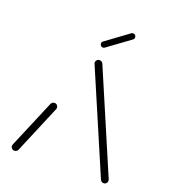

<svg xmlns="http://www.w3.org/2000/svg" viewBox="-127 -778 769 871"><g transform="rotate(20 257.5 -342.5)"><path d="M42.2 0Q34.8 0 29.6 -5.2Q24.4 -10.4 24.4 -17.8Q24.4 -20.7 25.9 -24.4L123.7 -255.9Q125.9 -260.7 130.4 -263.5Q134.8 -266.3 140 -266.3Q147.4 -266.3 152.4 -261.1Q157.4 -255.9 157.4 -248.5Q157.4 -244.4 155.9 -241.9L58.5 -10.4Q56.3 -5.6 51.9 -2.8Q47.4 0 42.2 0ZM490.4 -17.8Q490.4 -10.4 485.4 -5.2Q480.4 0 473 0Q467.4 0 463.1 -2.8Q458.9 -5.6 456.7 -10.4L250.4 -492.2Q247.8 -497.4 247.8 -501.1Q247.8 -508.1 253 -513.3Q258.1 -518.5 265.6 -518.5Q271.1 -518.5 275.4 -515.7Q279.6 -513 281.9 -508.5L488.1 -26.3Q490.4 -21.9 490.4 -17.8ZM259.6 -577Q253.3 -577 249.1 -581.5Q244.8 -585.9 244.8 -591.9Q244.8 -598.9 251.1 -603.3L358.1 -681.9Q362.2 -684.8 366.7 -684.8Q373 -684.8 377.2 -680.6Q381.5 -676.3 381.5 -670Q381.5 -662.6 375.6 -658.5L268.1 -580Q264.4 -577 259.6 -577Z"/></g></svg>

Font: 26F Galaxy Hebrew Light
Style: Regular
Weight: 300
Designer: C₂₉H₂₅N₃O₅
Version: Version 1.000